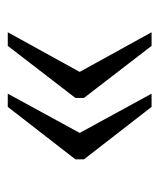

<svg xmlns="http://www.w3.org/2000/svg" viewBox="22 -517 410 494"><g transform="rotate(90 227.0 -270.0)"><path d="M221 -85H255L390 -259V-281L255 -455H221L322 -270ZM63 -85H98L232 -259V-281L98 -455H63L165 -270Z"/></g></svg>

Font: Noto Serif Georgian SemiCondensed Light
Style: Regular
Weight: 300
Width: 4
Designer: Monotype Design Team, Akaki Razmadze
Foundry: Google LLC
Version: Version 2.003